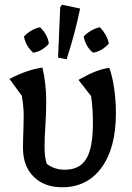

<svg xmlns="http://www.w3.org/2000/svg" viewBox="-20 -781 558 810"><path d="M242 9Q167 9 122 -35.5Q77 -80 77 -157Q77 -170 77.5 -192.5Q78 -215 79 -241Q80 -267 80 -289Q80 -333 72 -377L20 -448Q61 -469 93.5 -480Q126 -491 159 -496Q167 -463 171 -426.5Q175 -390 175 -353Q175 -303 171.5 -252Q168 -201 168 -162Q168 -116 177 -90Q209 -65 254 -65Q316 -65 344 -111Q372 -157 372 -262Q372 -291 370 -322.5Q368 -354 364 -376L311 -444Q350 -466 379.5 -478Q409 -490 441 -495Q454 -461 461.5 -408.5Q469 -356 469 -304Q469 -157 408.5 -74Q348 9 242 9ZM261 -531 225 -538 234 -751 242 -761 318 -745Q307 -691 292.5 -637Q278 -583 261 -531ZM149 -666Q164 -652 174 -634Q184 -616 186 -597Q175 -583 157 -572Q139 -561 120 -559Q89 -586 81 -627Q94 -641 111.5 -651.5Q129 -662 149 -666ZM401 -666Q415 -652 425.5 -634Q436 -616 439 -597Q427 -583 409 -572Q391 -561 372 -559Q341 -585 333 -627Q346 -641 364 -651.5Q382 -662 401 -666Z"/></svg>

Font: Piazzolla Medium
Style: Regular
Weight: 500
Designer: Juan Pablo del Peral
Foundry: Huerta Tipografica
Version: Version 1.330